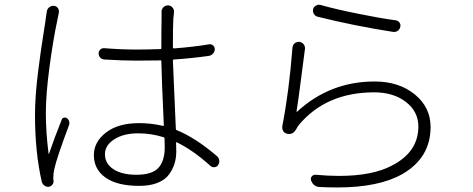

<svg xmlns="http://www.w3.org/2000/svg" viewBox="-20 -783 2040 828"><path d="M181.6 -731.4Q182.6 -743.2 191.4 -751Q200.2 -758.8 212.9 -757.8Q223.6 -756.8 230 -747.6Q236.3 -738.3 233.4 -726.6Q231.4 -713.9 228.5 -702.1Q209 -611.3 193.4 -493.7Q177.7 -376 177.7 -293.9Q177.7 -214.8 189.5 -120.1Q189.5 -119.1 190.4 -119.1Q191.4 -119.1 191.4 -120.1Q213.9 -186.5 246.1 -266.6Q248 -273.4 255.4 -275.4Q262.7 -277.3 268.6 -273.4Q279.3 -264.6 279.3 -252.9Q279.3 -248 277.3 -242.2Q224.6 -102.5 213.9 -52.7Q210 -34.2 210 -18.6Q210 -13.7 210 -9.8Q210 -7.8 210.9 -2.9Q211.9 5.9 205.6 13.7Q199.2 21.5 189.5 22.5Q188.5 22.5 186.5 22.5Q177.7 22.5 170.9 16.6Q163.1 10.7 160.2 1Q130.9 -126 130.9 -288.1Q130.9 -328.1 134.3 -375Q137.7 -421.9 144.5 -475.6Q151.4 -529.3 155.8 -560.5Q160.2 -591.8 168.9 -646.5Q177.7 -701.2 177.7 -706.1Q179.7 -719.7 181.6 -731.4ZM690.4 -147.5Q690.4 -170.9 689.5 -185.5Q689.5 -190.4 684.6 -191.4Q632.8 -208 575.2 -208Q512.7 -208 472.7 -182.1Q432.6 -156.2 432.6 -118.2Q432.6 -77.1 469.2 -53.2Q505.9 -29.3 568.4 -29.3Q635.7 -29.3 663.1 -59.1Q690.4 -88.9 690.4 -147.5ZM916 -109.4Q925.8 -100.6 925.8 -86.9Q925.8 -79.1 920.9 -71.3Q916 -63.5 905.8 -62Q895.5 -60.5 887.7 -67.4Q814.5 -133.8 743.2 -168.9Q739.3 -170.9 739.3 -167Q740.2 -154.3 740.2 -130.9Q740.2 -102.5 732.9 -78.1Q725.6 -53.7 709 -30.8Q692.4 -7.8 659.7 5.4Q627 18.6 581.1 18.6Q485.4 18.6 435.1 -17.1Q384.8 -52.7 384.8 -114.3Q384.8 -170.9 437 -211.4Q489.3 -252 580.1 -252Q631.8 -252 682.6 -240.2Q686.5 -239.3 686.5 -243.2Q676.8 -451.2 675.8 -518.6Q675.8 -523.4 671.9 -522.5Q603.5 -521.5 567.4 -521.5Q508.8 -521.5 429.7 -526.4Q418.9 -527.3 412.1 -534.7Q405.3 -542 405.3 -552.7Q405.3 -562.5 412.6 -569.3Q419.9 -576.2 429.7 -575.2Q502.9 -569.3 569.3 -569.3Q605.5 -569.3 671.9 -571.3Q675.8 -571.3 675.8 -575.2Q675.8 -669.9 676.8 -702.1Q676.8 -715.8 676.8 -730.5Q675.8 -742.2 684.1 -751Q692.4 -759.8 704.1 -759.8Q715.8 -759.8 723.6 -751Q731.4 -742.2 730.5 -730.5Q728.5 -716.8 727.5 -703.1Q725.6 -671.9 725.6 -578.1Q725.6 -574.2 730.5 -574.2Q818.4 -581.1 880.9 -591.8Q890.6 -593.8 898.4 -587.4Q906.2 -581.1 906.2 -571.3Q906.2 -560.5 898.9 -552.2Q891.6 -543.9 880.9 -542Q803.7 -531.2 730.5 -526.4Q725.6 -526.4 725.6 -521.5Q726.6 -487.3 738.3 -227.5Q738.3 -222.7 742.2 -221.7Q822.3 -189.5 916 -109.4Z M1349.6 -710.9Q1338.9 -713.9 1333.5 -723.1Q1328.1 -732.4 1330.1 -743.2Q1333 -753.9 1342.8 -758.8Q1348.6 -762.7 1354.5 -762.7Q1358.4 -762.7 1362.3 -761.7Q1423.8 -744.1 1522.5 -724.1Q1621.1 -704.1 1687.5 -695.3Q1697.3 -693.4 1703.1 -685.1Q1709 -676.8 1706.1 -667Q1704.1 -656.2 1694.8 -649.9Q1685.5 -643.6 1674.8 -645.5Q1505.9 -671.9 1349.6 -710.9ZM1241.2 -577.1Q1242.2 -588.9 1251 -596.7Q1258.8 -602.5 1267.6 -602.5Q1269.5 -602.5 1271.5 -602.5Q1283.2 -600.6 1290 -591.3Q1296.9 -582 1294.9 -570.3Q1290 -535.2 1277.3 -435.5Q1264.6 -335.9 1258.8 -302.7Q1258.8 -301.8 1259.8 -300.8Q1260.7 -299.8 1260.7 -300.8Q1402.3 -431.6 1595.7 -431.6Q1700.2 -431.6 1768.6 -376Q1836.9 -320.3 1836.9 -235.4Q1836.9 -102.5 1714.8 -32.2Q1613.3 25.4 1434.6 25.4Q1397.5 25.4 1356.4 23.4Q1343.8 22.5 1334.5 14.6Q1325.2 6.8 1321.3 -5.9Q1318.4 -14.6 1324.7 -22.5Q1331.1 -30.3 1341.8 -29.3Q1395.5 -24.4 1442.4 -24.4Q1585.9 -24.4 1670.9 -69.3Q1784.2 -127.9 1784.2 -237.3Q1784.2 -301.8 1730.5 -343.3Q1676.8 -384.8 1593.8 -384.8Q1387.7 -384.8 1269.5 -245.1Q1262.7 -236.3 1256.8 -224.6Q1245.1 -205.1 1227.5 -205.1Q1222.7 -205.1 1218.8 -206.1Q1208 -208 1201.2 -217.8Q1197.3 -224.6 1197.3 -232.4Q1197.3 -235.4 1197.3 -238.3Q1226.6 -387.7 1241.2 -577.1Z"/></svg>

Font: Gen Jyuu Gothic L Monospace Light
Style: Regular
Weight: 300
Designer: [Source Han Sans]
Ryoko NISHIZUKA  (kana & ideographs); Paul D. Hunt (Latin, Greek & Cyrillic); Wenlong ZHANG  (bopomofo
Version: Version 1.002.20150607